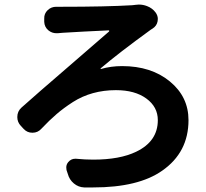

<svg xmlns="http://www.w3.org/2000/svg" viewBox="-20 -778 910 850"><path d="M235.4 -630.9Q232.4 -630.9 229.5 -630.9Q210 -630.9 194.3 -643.6Q176.8 -658.2 175.8 -681.6V-695.3Q174.8 -717.8 191.4 -733.4Q207 -748 228.5 -748Q229.5 -748 230.5 -748Q240.2 -748 250 -748Q450.2 -748 565.4 -754.9Q573.2 -755.9 582 -756.8Q588.9 -757.8 594.7 -757.8Q613.3 -757.8 630.9 -751Q654.3 -742.2 668.9 -722.7Q678.7 -709 678.7 -694.3Q678.7 -689.5 677.7 -683.6Q673.8 -663.1 655.3 -651.4Q652.3 -649.4 647.5 -646.5Q504.9 -543 425.8 -475.6Q424.8 -474.6 425.3 -473.6Q425.8 -472.7 427.7 -472.7Q470.7 -485.4 520.5 -485.4Q649.4 -485.4 731.9 -417.5Q814.5 -349.6 814.5 -246.1Q814.5 -103.5 698.2 -22.5Q592.8 51.8 392.6 51.8Q373 51.8 352.5 51.8Q327.1 50.8 307.1 34.2Q287.1 17.6 280.3 -7.8L274.4 -25.4Q273.4 -31.2 273.4 -37.1Q273.4 -49.8 282.2 -60.5Q294.9 -75.2 312.5 -75.2Q314.5 -75.2 316.4 -75.2Q356.4 -71.3 392.6 -71.3Q510.7 -71.3 583 -106.4Q678.7 -152.3 678.7 -246.1Q678.7 -304.7 627.9 -341.8Q577.1 -378.9 493.2 -378.9Q439.5 -378.9 391.6 -365.7Q343.8 -352.5 302.7 -326.2Q261.7 -299.8 230.5 -272.9Q199.2 -246.1 163.1 -208Q147.5 -190.4 124 -190.4Q124 -190.4 123 -190.4Q100.6 -190.4 85 -207L72.3 -220.7Q56.6 -237.3 56.6 -259.8Q56.6 -285.2 75.2 -301.8Q140.6 -360.4 284.7 -484.4Q428.7 -608.4 462.9 -638.7Q463.9 -640.6 463.4 -642.1Q462.9 -643.6 460.9 -643.6Q429.7 -642.6 351.1 -638.2Q272.5 -633.8 256.8 -632.8Q247.1 -631.8 235.4 -630.9Z"/></svg>

Font: Gen Jyuu Gothic P Bold
Style: Bold
Weight: 700
Designer: [Source Han Sans]
Ryoko NISHIZUKA  (kana & ideographs); Paul D. Hunt (Latin, Greek & Cyrillic); Wenlong ZHANG  (bopomofo
Version: Version 1.002.20150607